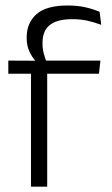

<svg xmlns="http://www.w3.org/2000/svg" viewBox="-20 -696 416 716"><path d="M232 -675.5Q269 -675.5 297.8 -669Q326.5 -662.5 351.5 -652L357.5 -603.5Q331.5 -613 306 -618.8Q280.5 -624.5 249 -624.5Q208.5 -624.5 184.2 -613.8Q160 -603 149.2 -583.5Q138.5 -564 138.5 -536V-533.5Q138.5 -514 143.2 -496.5Q148 -479 153.5 -465L111 -462.5V-470.5Q99 -483.5 89.2 -505Q79.5 -526.5 79.5 -554V-556.5Q79.5 -610.5 116 -643Q152.5 -675.5 232 -675.5ZM95.5 0V-449.5H156V0ZM11 -421V-470L119 -469.5L143 -470H354.5L349 -421Z"/></svg>

Font: Anek Gujarati Medium Light
Style: Regular
Weight: 300
Version: Version 1.003